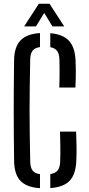

<svg xmlns="http://www.w3.org/2000/svg" viewBox="-20 -979 465 1006"><path d="M189.5 7Q120.1 2.6 87.7 -30.9Q55.2 -64.4 53.9 -135Q52.9 -207.3 52.4 -272.3Q51.9 -337.3 51.9 -399.9Q51.9 -462.4 52.4 -527.3Q52.9 -592.3 53.9 -664.7Q55 -733.9 87.8 -767.6Q120.5 -801.3 189.5 -805.8V-732.4Q162.5 -728.4 150.9 -713.8Q139.2 -699.3 138.3 -667.7Q136.8 -590.8 135.9 -525.8Q134.9 -460.8 134.9 -399.6Q134.9 -338.4 135.9 -273.7Q136.8 -209 138.3 -131.7Q139.2 -100.5 150.9 -85.5Q162.5 -70.4 189.5 -66.4ZM243.5 6.6V-66.7Q270.6 -71.2 282.2 -86.2Q293.9 -101.2 295.3 -131.7Q296.3 -154.4 296.3 -176.4Q296.4 -198.4 295.9 -225.4Q295.5 -252.5 294.5 -289.3H378.9Q380.7 -243 381.1 -206.7Q381.5 -170.5 379.7 -135Q376.8 -65.2 344.9 -31.9Q313 1.4 243.5 6.6ZM290.7 -520.3Q291.6 -546.7 291.9 -570.3Q292.2 -594 292.2 -617.8Q292.2 -641.6 291.3 -667.7Q290.4 -697.5 279.3 -712.2Q268.2 -727 243.5 -731.9V-805Q309.5 -799.6 341.1 -765.5Q372.8 -731.4 375.7 -664.5Q377 -639.2 377.2 -615.8Q377.4 -592.4 376.9 -569.1Q376.4 -545.9 375.1 -520.3ZM106.5 -840.6 183.4 -959.3H239.6L316.5 -840.6H254.8L211.7 -911.3L168.5 -840.6Z"/></svg>

Font: Big Shoulders Stencil Text SC Thin
Style: Regular
Weight: 100
Designer: Patric King
Foundry: XO Type Co
Version: Version 2.001